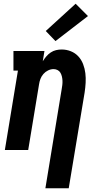

<svg xmlns="http://www.w3.org/2000/svg" viewBox="-20 -803 540 1028"><path d="M223 205 310 -324Q312 -335 313.5 -347Q315 -359 314.5 -370.5Q314 -382 311.5 -393Q309 -404 303.5 -413.5Q298 -423 288 -428Q278 -433 267 -433Q252 -433 237.5 -426Q223 -419 212.5 -407Q202 -395 196.5 -380.5Q191 -366 189 -351L131 0H6L76 -425H52V-530H218L209 -475Q217 -488 227.5 -500.5Q238 -513 251.5 -522Q265 -531 280 -534.5Q295 -538 310 -538Q336 -538 359.5 -528.5Q383 -519 399.5 -501Q416 -483 425 -459.5Q434 -436 437 -411Q440 -386 438.5 -359.5Q437 -333 433 -307L348 205ZM277 -583 225 -637 385 -783 451 -717Z"/></svg>

Font: Iosevka Slab Extrabold Oblique
Style: Regular
Weight: 800
Italic angle: -9°
Monospace: yes
Designer: Belleve Invis
Foundry: Belleve Invis
Version: Version 11.1.1; ttfautohint (v1.8.3)